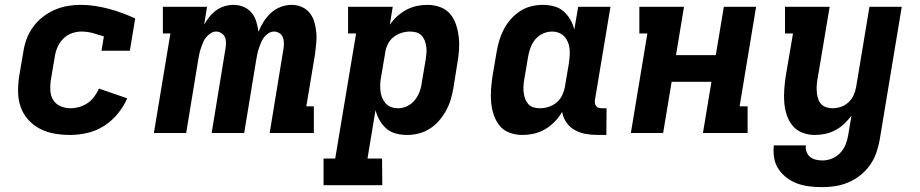

<svg xmlns="http://www.w3.org/2000/svg" viewBox="-20 -548 3790 791"><path d="M269 8Q236 8 204.5 2.5Q173 -3 145.5 -17Q118 -31 97 -54Q76 -77 65.5 -106.5Q55 -136 54.5 -168.5Q54 -201 59 -234L76 -334Q80 -361 89.5 -387Q99 -413 116 -436.5Q133 -460 156 -478Q179 -496 205.5 -507.5Q232 -519 259 -523.5Q286 -528 312 -528Q342 -528 371.5 -523.5Q401 -519 429 -511.5Q457 -504 484 -494Q511 -484 537 -472L515 -339H398L408 -398Q386 -405 363 -411.5Q340 -418 315 -418Q296 -418 276 -411Q256 -404 241 -389Q226 -374 217.5 -355Q209 -336 206 -316L189 -216Q186 -195 187.5 -173.5Q189 -152 199.5 -135.5Q210 -119 229.5 -110.5Q249 -102 270 -102Q288 -102 306 -107Q324 -112 340.5 -123Q357 -134 368.5 -150Q380 -166 388 -183L504 -143Q490 -110 465.5 -80Q441 -50 409 -29.5Q377 -9 340.5 -0.5Q304 8 269 8Z M614 0 682 -410H651V-520H833L821 -447Q831 -464 843.5 -479.5Q856 -495 871.5 -506Q887 -517 905.5 -522.5Q924 -528 942 -528Q964 -528 984 -519.5Q1004 -511 1017 -495Q1030 -479 1036 -458.5Q1042 -438 1045 -417Q1053 -438 1066 -458.5Q1079 -479 1096.5 -495Q1114 -511 1136.5 -519.5Q1159 -528 1181 -528Q1203 -528 1223 -519.5Q1243 -511 1256 -494.5Q1269 -478 1275 -457.5Q1281 -437 1283 -415.5Q1285 -394 1283 -371.5Q1281 -349 1278 -326L1242 -110H1273V0H1091L1148 -348Q1150 -360 1149.5 -372.5Q1149 -385 1145 -395Q1141 -405 1131 -411.5Q1121 -418 1109 -418Q1097 -418 1086 -411Q1075 -404 1067.5 -394Q1060 -384 1055.5 -373Q1051 -362 1047 -350.5Q1043 -339 1040.5 -327.5Q1038 -316 1036 -304L986 0H852L909 -348Q911 -360 911 -372.5Q911 -385 906.5 -395Q902 -405 892 -411.5Q882 -418 870 -418Q859 -418 848 -411Q837 -404 829 -394Q821 -384 816.5 -373Q812 -362 808 -350.5Q804 -339 801.5 -327.5Q799 -316 797 -304L747 0Z M1313 215V105H1361L1447 -410H1414V-520H1598L1586 -446Q1599 -465 1616.5 -481Q1634 -497 1655 -508Q1676 -519 1697.5 -523.5Q1719 -528 1741 -528Q1768 -528 1793 -519Q1818 -510 1834.5 -490.5Q1851 -471 1859 -446Q1867 -421 1870 -394.5Q1873 -368 1871 -340.5Q1869 -313 1864 -286L1848 -186Q1844 -162 1837 -138.5Q1830 -115 1818 -93Q1806 -71 1789.5 -51.5Q1773 -32 1751 -18Q1729 -4 1705 2Q1681 8 1657 8Q1633 8 1610.5 2Q1588 -4 1571.5 -18.5Q1555 -33 1544 -52.5Q1533 -72 1527 -94L1494 105H1554L1555 215ZM1620 -102Q1639 -102 1657 -110.5Q1675 -119 1687.5 -134Q1700 -149 1707.5 -167.5Q1715 -186 1717 -204L1734 -304Q1736 -317 1737 -330.5Q1738 -344 1736 -357Q1734 -370 1729.5 -381.5Q1725 -393 1716.5 -402Q1708 -411 1695.5 -414.5Q1683 -418 1669 -418Q1652 -418 1634 -412.5Q1616 -407 1601 -395Q1586 -383 1577.5 -365.5Q1569 -348 1567 -331L1550 -231Q1547 -216 1546.5 -201.5Q1546 -187 1547.5 -172.5Q1549 -158 1554.5 -145Q1560 -132 1569 -122Q1578 -112 1591.5 -107Q1605 -102 1620 -102Z M2132 8Q2105 8 2080 -1Q2055 -10 2039 -29.5Q2023 -49 2014.5 -74Q2006 -99 2003.5 -125.5Q2001 -152 2003 -179.5Q2005 -207 2009 -234L2026 -334Q2030 -358 2037 -381.5Q2044 -405 2055.5 -427Q2067 -449 2084 -468.5Q2101 -488 2122.5 -502Q2144 -516 2168 -522Q2192 -528 2216 -528Q2240 -528 2262.5 -522Q2285 -516 2301.5 -501.5Q2318 -487 2329.5 -467.5Q2341 -448 2346 -426L2362 -520H2495L2431 -136Q2430 -129 2431 -122.5Q2432 -116 2436 -111Q2440 -106 2446.5 -104Q2453 -102 2460 -102H2479L2478 8H2441Q2416 8 2392 3.5Q2368 -1 2347.5 -12.5Q2327 -24 2313.5 -43.5Q2300 -63 2296 -87Q2283 -65 2265 -46.5Q2247 -28 2225.5 -15.5Q2204 -3 2180 2.5Q2156 8 2132 8ZM2205 -102Q2222 -102 2239.5 -107.5Q2257 -113 2272 -125Q2287 -137 2295.5 -154.5Q2304 -172 2307 -189L2324 -289Q2326 -304 2327 -318.5Q2328 -333 2326.5 -347.5Q2325 -362 2319.5 -375Q2314 -388 2304.5 -398Q2295 -408 2282 -413Q2269 -418 2254 -418Q2235 -418 2216.5 -409.5Q2198 -401 2185.5 -386Q2173 -371 2166 -352.5Q2159 -334 2156 -316L2139 -216Q2137 -203 2136.5 -189.5Q2136 -176 2138 -163Q2140 -150 2144.5 -138.5Q2149 -127 2157.5 -118Q2166 -109 2178.5 -105.5Q2191 -102 2205 -102Z M2579 0 2647 -410H2614V-520H2798L2765 -321H2929L2962 -520H3095L3027 -110H3060V0H2876L2911 -211H2747L2712 0Z M3369 223Q3342 223 3316 220Q3290 217 3266 208.5Q3242 200 3222 185Q3202 170 3188 149.5Q3174 129 3169.5 103.5Q3165 78 3168 51H3300Q3298 65 3303 78Q3308 91 3318 99Q3328 107 3341.5 110Q3355 113 3369 113Q3388 113 3407 105.5Q3426 98 3440.5 83Q3455 68 3463 49Q3471 30 3474 11L3488 -72Q3475 -54 3458 -38Q3441 -22 3421 -11.5Q3401 -1 3379.5 3.5Q3358 8 3337 8Q3310 8 3285.5 -1.5Q3261 -11 3245 -30.5Q3229 -50 3221 -75Q3213 -100 3211 -126Q3209 -152 3211 -179.5Q3213 -207 3217 -234L3247 -410H3214V-520H3398L3347 -216Q3345 -203 3344.5 -190Q3344 -177 3345.5 -164Q3347 -151 3351 -139.5Q3355 -128 3363.5 -119Q3372 -110 3384.5 -106Q3397 -102 3410 -102Q3427 -102 3444.5 -108Q3462 -114 3475.5 -126.5Q3489 -139 3496.5 -155.5Q3504 -172 3507 -189L3562 -520H3695L3604 29Q3599 56 3590 82Q3581 108 3564.5 131.5Q3548 155 3525 173.5Q3502 192 3476 203Q3450 214 3423 218.5Q3396 223 3369 223Z"/></svg>

Font: Iosevka Etoile Extrabold
Style: Italic
Weight: 800
Italic angle: -9°
Designer: Belleve Invis
Foundry: Belleve Invis
Version: Version 22.1.2; ttfautohint (v1.8.4)